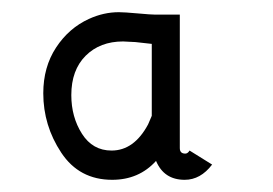

<svg xmlns="http://www.w3.org/2000/svg" viewBox="-20 -693 448 315"><path d="M291 -446 328 -423Q309 -398 283 -398Q249 -398 236 -429Q208 -398 164 -398Q110 -398 80.5 -442.5Q51 -487 51 -540Q51 -583 72 -615Q93 -647 126 -662Q150 -673 175 -673Q184 -673 206 -671Q228 -669 235 -669H275V-450Q275 -441 284 -441Q288 -441 291 -446ZM229 -621 202 -624Q197 -624 191.5 -624.5Q186 -625 182 -625Q144 -625 120.5 -601.5Q97 -578 97 -537Q97 -501 114.5 -473.5Q132 -446 163 -446Q200 -446 223 -489L229 -503Z"/></svg>

Font: Bellota
Style: Regular
Weight: 400
Designer: Kemie Guaida
Foundry: Kemie Guaida
Version: Version 1.000;PS 002.000;hotconv 1.0.70;makeotf.lib2.5.58329